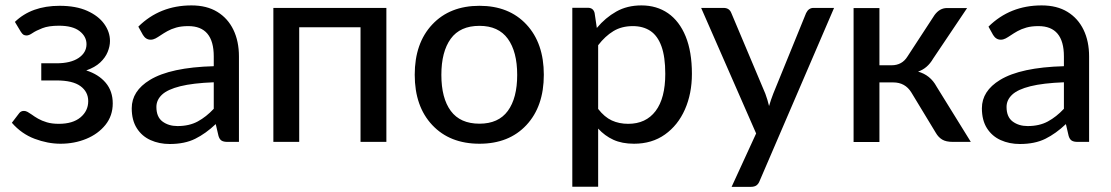

<svg xmlns="http://www.w3.org/2000/svg" viewBox="-20 -538 4212 728"><path d="M209.5 7Q161 7 111.2 -11.8Q61.5 -30.5 25 -72.5L52.5 -108.5Q59 -117.5 71 -117.5Q77.5 -117.5 84.8 -113.5Q92 -109.5 100.5 -103.5Q110.5 -96 124.5 -88Q138.5 -80 157.8 -74.2Q177 -68.5 203 -68.5Q256 -68.5 285.2 -93Q314.5 -117.5 314.5 -154.5Q314.5 -190 285 -211.5Q255.5 -233 194 -233H136.5V-298H194Q248 -298 278 -318.2Q308 -338.5 308 -370.5Q308 -399.5 281.8 -420Q255.5 -440.5 203.5 -440.5Q164.5 -440.5 140.8 -431.2Q117 -422 103.5 -412.8Q90 -403.5 81 -403.5Q74 -403.5 69.2 -406.2Q64.5 -409 59 -417.5L36.5 -455Q99.5 -516 206 -516Q268 -516 310.5 -497Q353 -478 375 -447.5Q397 -417 397 -382.5Q397 -362.5 388.2 -341Q379.5 -319.5 359.8 -301Q340 -282.5 307 -271Q354 -256 380.8 -224.2Q407.5 -192.5 407.5 -146Q407.5 -99 379.8 -64.5Q352 -30 307 -11.5Q262 7 209.5 7Z M623.5 8Q583.5 8 550.8 -6.8Q518 -21.5 498.8 -51.8Q479.5 -82 479.5 -127.5Q479.5 -193 548.5 -235Q626.5 -282.5 790.5 -287V-324Q790.5 -439 694 -439Q667.5 -439 648.2 -433.5Q629 -428 614.8 -420Q600.5 -412 589.5 -404.5Q578.5 -397 569.5 -392.2Q560.5 -387.5 551 -387.5Q533 -387.5 522 -405.5L504.5 -437Q586 -517.5 706 -517.5Q764 -517.5 804 -493Q844 -468.5 865 -425Q886 -381.5 886 -324V0H842.5Q828 0 820.2 -4.8Q812.5 -9.5 808.5 -22.5L798 -67.5Q760 -31.5 720.2 -11.8Q680.5 8 623.5 8ZM653 -60Q697.5 -60 729.8 -77.5Q762 -95 790.5 -125.5V-226Q711.5 -223 663.5 -211Q615.5 -199 594.2 -179Q573 -159 573 -132.5Q573 -94.5 596.2 -77.2Q619.5 -60 653 -60Z M1445 0H1347V-434.5H1114.5V0H1016.5V-508H1445Z M1798 7Q1685.5 7 1619 -63.8Q1552.5 -134.5 1552.5 -254.5Q1552.5 -374.5 1619 -445.2Q1685.5 -516 1798 -516Q1910 -516 1976 -445.2Q2042 -374.5 2042 -254.5Q2042 -134.5 1976 -63.8Q1910 7 1798 7ZM1798 -69Q1870 -69 1905.5 -117.5Q1941 -166 1941 -254Q1941 -342 1905.5 -391Q1870 -440 1798 -440Q1724.5 -440 1689 -391Q1653.5 -342 1653.5 -254Q1653.5 -166 1689.2 -117.5Q1725 -69 1798 -69Z M2248 170H2150V-508.5H2209Q2229.5 -508.5 2234.5 -489L2243 -432Q2275.5 -471 2316.8 -494.2Q2358 -517.5 2412 -517.5Q2470 -517.5 2513 -487.8Q2556 -458 2579.8 -400Q2603.5 -342 2603.5 -258Q2603.5 -183 2577 -123Q2550.5 -63 2501.2 -28Q2452 7 2384 7Q2338.5 7 2305.8 -8Q2273 -23 2248 -50.5ZM2362 -68.5Q2429 -68.5 2465.8 -117Q2502.5 -165.5 2502.5 -258Q2502.5 -322.5 2488 -362.5Q2473.5 -402.5 2446 -420.8Q2418.5 -439 2379.5 -439Q2337 -439 2305.8 -420Q2274.5 -401 2248 -366.5V-125Q2272 -94 2299.8 -81.2Q2327.5 -68.5 2362 -68.5Z M2826.5 170.5H2754L2847 -32L2638.5 -508H2723.5Q2745.5 -508 2753 -488.5L2882 -182.5Q2890.5 -159.5 2896 -136Q2903 -160 2912 -183L3036.5 -488.5Q3046 -508 3064.5 -508H3142.5L2860.5 147.5Q2856.5 158.5 2848.8 164.5Q2841 170.5 2826.5 170.5Z M3314.5 0.5H3216.5V-507.5H3314.5V-290.5H3360.5Q3400.5 -290.5 3421 -324L3523.5 -481Q3543 -507.5 3570.5 -507.5H3647L3518 -315.5Q3496.5 -278.5 3461 -266.5Q3507.5 -253.5 3531 -210L3661 0H3593.5Q3567 0 3552.5 -8.8Q3538 -17.5 3528.5 -34L3435.5 -187.5Q3412 -225.5 3367 -225.5H3314.5Z M3847 8Q3807 8 3774.2 -6.8Q3741.5 -21.5 3722.2 -51.8Q3703 -82 3703 -127.5Q3703 -193 3772 -235Q3850 -282.5 4014 -287V-324Q4014 -439 3917.5 -439Q3891 -439 3871.8 -433.5Q3852.5 -428 3838.2 -420Q3824 -412 3813 -404.5Q3802 -397 3793 -392.2Q3784 -387.5 3774.5 -387.5Q3756.5 -387.5 3745.5 -405.5L3728 -437Q3809.5 -517.5 3929.5 -517.5Q3987.5 -517.5 4027.5 -493Q4067.5 -468.5 4088.5 -425Q4109.5 -381.5 4109.5 -324V0H4066Q4051.5 0 4043.8 -4.8Q4036 -9.5 4032 -22.5L4021.5 -67.5Q3983.5 -31.5 3943.8 -11.8Q3904 8 3847 8ZM3876.5 -60Q3921 -60 3953.2 -77.5Q3985.5 -95 4014 -125.5V-226Q3935 -223 3887 -211Q3839 -199 3817.8 -179Q3796.5 -159 3796.5 -132.5Q3796.5 -94.5 3819.8 -77.2Q3843 -60 3876.5 -60Z"/></svg>

Font: Verano Sans Medium
Style: Regular
Weight: 500
Designer: Lukasz Dziedzic with Adam Twardoch and Botio Nikoltchev
Foundry: tyPoland Lukasz Dziedzic
Version: Version 3.001;December 28, 2019;FontCreator 12.0.0.2547 64-b